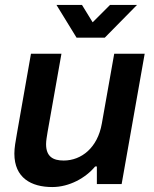

<svg xmlns="http://www.w3.org/2000/svg" viewBox="-20 -743 623 775"><path d="M533 -723H424L354 -653L311 -723H208L289 -591H403ZM191 12C260 12 326 -25 364 -71H371V0H471L564 -526H441L391 -244C374 -147 309 -95 237 -95C194 -95 166 -111 166 -161C166 -175 169 -191 172 -210L228 -526H105L48 -202C43 -173 38 -147 38 -123C38 -25 106 12 191 12Z"/></svg>

Font: Archivo SemiBold
Style: Italic
Weight: 600
Italic angle: -10°
Designer: Hector Gatti
Foundry: Omnibus-Type
Version: Version 2.001